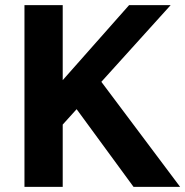

<svg xmlns="http://www.w3.org/2000/svg" viewBox="-20 -731 725 751"><path d="M75.7 0H225.3V-243.7L647.5 -710.9H484.9L225.3 -417.5V-710.9H75.7ZM502.4 0H684.6L347.9 -449L252 -341.8Z"/></svg>

Font: Roboto Flex
Style: Regular
Weight: 400
Designer: Berlow after Robertson
Foundry: Google
Version: Version 3.200;gftools[0.9.32]